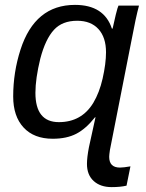

<svg xmlns="http://www.w3.org/2000/svg" viewBox="-20 -558 596 786"><path d="M427 84Q427 128 471 128Q486 128 514 123L498 202Q473 208 437 208Q391 208 363.5 183Q336 158 336 113Q336 87 344 45L371 -78H369Q332 -31 292.5 -10.5Q253 10 196 10Q119 10 76.5 -36Q34 -82 34 -163Q34 -262 64 -355Q123 -538 287 -538Q406 -538 438 -441H441Q443 -450 454 -498Q462 -530 465 -535H549Q536 -487 518 -391L430 56Q427 76 427 84ZM221 -58Q314 -58 362 -137Q387 -179 400 -236Q414 -298 414 -344Q414 -405 383 -439Q352 -473 296 -473Q235 -473 201 -436Q166 -398 145 -318Q125 -236 125 -178Q125 -58 221 -58Z"/></svg>

Font: Libra Sans
Style: Italic
Weight: 400
Italic angle: -12°
Foundry: Context Ltd
Version: Version 1.002